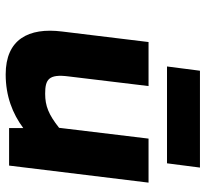

<svg xmlns="http://www.w3.org/2000/svg" viewBox="-44 -668 724 676"><g transform="rotate(90 318.0 -330.0)"><path d="M242 12C318 12 380 -12 431 -50V0H563L623 -491H468L430 -176C383 -139 353 -127 310 -127C260 -127 240 -139 249 -209L283 -491H128L91 -187C76 -68 119 12 242 12ZM555 -556 570 -672H229L214 -556Z"/></g></svg>

Font: Falling Sky
Style: ExBdObl
Weight: 400
Designer: Paul D. Hunt
Foundry: Adobe Systems Incorporated
Version: Version 1.02